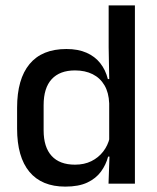

<svg xmlns="http://www.w3.org/2000/svg" viewBox="-20 -682 583 713"><path d="M222.5 11Q135 11 89.2 -44Q43.5 -99 43.5 -204.5V-282Q43.5 -388.5 89.8 -444.2Q136 -500 226.5 -500Q270 -500 301.2 -486.2Q332.5 -472.5 352.2 -447.5Q372 -422.5 380.5 -388.5H413L385.5 -298Q384 -338 368 -365.2Q352 -392.5 324 -406.5Q296 -420.5 258.5 -420.5Q202 -420.5 172 -388Q142 -355.5 142 -291.5V-198Q142 -135.5 171.8 -103Q201.5 -70.5 258.5 -70.5Q293 -70.5 319.2 -83.5Q345.5 -96.5 363 -119Q380.5 -141.5 387 -169.5L410 -100.5H381.5Q373.5 -70 354.8 -44.5Q336 -19 304 -4Q272 11 222.5 11ZM383 0 387 -114.5 385.5 -145.5V-348.5L386 -367.5L383.5 -506V-662H481V0Z"/></svg>

Font: Anek Odia Medium Medium
Style: Regular
Weight: 500
Version: Version 1.003